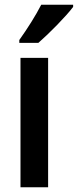

<svg xmlns="http://www.w3.org/2000/svg" viewBox="-20 -786 327 806"><path d="M287 -757V-766H153C130 -721 96 -667 61 -618V-606H141C186 -645 258 -718 287 -757ZM182 0V-543H66V0Z"/></svg>

Font: Noto Sans Arabic Cond SemBd
Style: Regular
Weight: 600
Width: 3
Designer: Monotype Design Team, Nadine Chahine, Nizar Qandah and Khaled Hosny
Foundry: Monotype Imaging Inc.
Version: Version 2.012